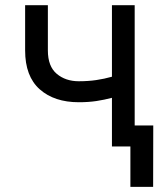

<svg xmlns="http://www.w3.org/2000/svg" viewBox="-20 -566 632 742"><path d="M284.7 -170.9Q189.9 -170.9 133.5 -220.9Q77.1 -271 77.1 -371.1V-545.9H165V-371.1Q165 -309.6 199.2 -280.8Q233.4 -252 284.7 -252Q320.8 -252 352.1 -256.6Q383.3 -261.2 412.6 -269.5V-545.9H500.5V0H412.6V-188Q383.3 -180.2 352.3 -175.5Q321.3 -170.9 284.7 -170.9ZM483.9 156.2V0H447.3V-81.1H572.3L571.8 156.2Z"/></svg>

Font: Inter
Style: Regular
Weight: 400
Designer: Rasmus Andersson
Foundry: rsms
Version: Version 4.001;git-9221beed3